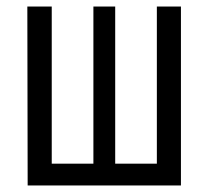

<svg xmlns="http://www.w3.org/2000/svg" viewBox="-20 -570 640 590"><path d="M65 0H536V-550H462V-67H334V-550H267V-67H139V-550H64Z"/></svg>

Font: JetBrains Mono Light
Style: Regular
Weight: 336
Monospace: yes
Designer: Philipp Nurullin, Konstantin Bulenkov
Foundry: JetBrains
Version: Version 2.305